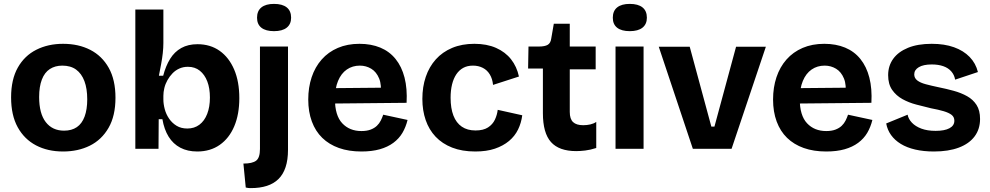

<svg xmlns="http://www.w3.org/2000/svg" viewBox="-20 -764 5084 986"><path d="M304 14Q225 14 165 -17.5Q105 -49 71 -110.5Q37 -172 37 -264Q37 -356 71.5 -417Q106 -478 166.5 -508.5Q227 -539 304 -539Q383 -539 443.5 -508Q504 -477 538.5 -415.5Q573 -354 573 -262Q573 -169 537.5 -107.5Q502 -46 441.5 -16Q381 14 304 14ZM309 -93Q348 -93 374.5 -111Q401 -129 414.5 -165.5Q428 -202 428 -254Q428 -309 413.5 -347.5Q399 -386 371 -406.5Q343 -427 300 -427Q263 -427 236 -409.5Q209 -392 195 -355.5Q181 -319 181 -266Q181 -181 215 -137Q249 -93 309 -93Z M993 14Q943 14 906 -5.5Q869 -25 846 -62Q823 -99 814 -152H795L794 0H675V-258V-715H819V-543Q819 -519 816 -491.5Q813 -464 807.5 -435Q802 -406 796 -375H818Q831 -425 853.5 -461.5Q876 -498 911 -517.5Q946 -537 994 -537Q1060 -537 1108 -503Q1156 -469 1182.5 -407Q1209 -345 1209 -260Q1209 -177 1183 -115.5Q1157 -54 1108.5 -20Q1060 14 993 14ZM942 -104Q978 -104 1004 -123.5Q1030 -143 1044 -179Q1058 -215 1058 -263Q1058 -311 1044.5 -346Q1031 -381 1006 -401Q981 -421 945 -421Q921 -421 901 -412Q881 -403 866 -387.5Q851 -372 840 -352.5Q829 -333 824 -312Q819 -291 819 -272V-253Q819 -230 826 -203.5Q833 -177 848.5 -154.5Q864 -132 887 -118Q910 -104 942 -104Z M1268 202Q1262 202 1255.5 201.5Q1249 201 1242 199L1230 76Q1276 76 1295.5 61Q1315 46 1315 1V-525H1459V5Q1459 57 1446.5 94.5Q1434 132 1410 155.5Q1386 179 1350.5 190.5Q1315 202 1268 202ZM1387 -604Q1345 -604 1322.5 -621.5Q1300 -639 1300 -673Q1300 -708 1322.5 -726Q1345 -744 1387 -744Q1430 -744 1452.5 -726Q1475 -708 1475 -673Q1475 -640 1452.5 -622Q1430 -604 1387 -604Z M1836 14Q1771 14 1720.5 -4Q1670 -22 1635 -56Q1600 -90 1581.5 -140Q1563 -190 1563 -253Q1563 -315 1580.5 -367.5Q1598 -420 1632 -458.5Q1666 -497 1715 -518Q1764 -539 1826 -539Q1886 -539 1933 -519.5Q1980 -500 2011.5 -461Q2043 -422 2057.5 -365.5Q2072 -309 2068 -236L1656 -232V-311L1985 -314L1934 -274Q1941 -327 1927 -361Q1913 -395 1886.5 -411Q1860 -427 1828 -427Q1790 -427 1761 -407Q1732 -387 1716 -348.5Q1700 -310 1700 -256Q1700 -171 1737.5 -131Q1775 -91 1836 -91Q1864 -91 1883.5 -98.5Q1903 -106 1915.5 -118Q1928 -130 1935.5 -145Q1943 -160 1948 -175L2073 -148Q2064 -111 2046.5 -81.5Q2029 -52 2000 -30.5Q1971 -9 1930.5 2.5Q1890 14 1836 14Z M2421 14Q2353 14 2302 -6Q2251 -26 2217 -62Q2183 -98 2166 -147.5Q2149 -197 2149 -256Q2149 -318 2166.5 -369.5Q2184 -421 2218 -459Q2252 -497 2302 -518Q2352 -539 2416 -539Q2480 -539 2527.5 -518Q2575 -497 2604.5 -459.5Q2634 -422 2645 -371L2512 -328Q2509 -359 2495.5 -381.5Q2482 -404 2459.5 -415.5Q2437 -427 2409 -427Q2380 -427 2359 -415.5Q2338 -404 2323.5 -382.5Q2309 -361 2301.5 -330.5Q2294 -300 2294 -262Q2294 -208 2308.5 -170.5Q2323 -133 2351.5 -113.5Q2380 -94 2422 -94Q2462 -94 2486 -109.5Q2510 -125 2521.5 -149.5Q2533 -174 2536 -200L2662 -172Q2657 -133 2640.5 -99Q2624 -65 2594 -40Q2564 -15 2521.5 -0.5Q2479 14 2421 14Z M2939 12Q2851 12 2809.5 -34.5Q2768 -81 2768 -183V-412H2692L2694 -525H2747Q2778 -525 2793 -534Q2808 -543 2811 -567L2824 -642H2906V-525H3039V-408H2906V-189Q2906 -153 2923 -137Q2940 -121 2975 -121Q2994 -121 3011.5 -125Q3029 -129 3042 -138V-4Q3011 6 2985 9Q2959 12 2939 12Z M3141 0V-525H3285V0ZM3214 -604Q3172 -604 3149.5 -621.5Q3127 -639 3127 -673Q3127 -708 3149.5 -726Q3172 -744 3214 -744Q3257 -744 3279.5 -726Q3302 -708 3302 -673Q3302 -640 3279.5 -622Q3257 -604 3214 -604Z M3538 0 3363 -524H3522L3633 -114H3649L3760 -524H3913L3737 0Z M4223 14Q4158 14 4107.5 -4Q4057 -22 4022 -56Q3987 -90 3968.5 -140Q3950 -190 3950 -253Q3950 -315 3967.5 -367.5Q3985 -420 4019 -458.5Q4053 -497 4102 -518Q4151 -539 4213 -539Q4273 -539 4320 -519.5Q4367 -500 4398.5 -461Q4430 -422 4444.5 -365.5Q4459 -309 4455 -236L4043 -232V-311L4372 -314L4321 -274Q4328 -327 4314 -361Q4300 -395 4273.5 -411Q4247 -427 4215 -427Q4177 -427 4148 -407Q4119 -387 4103 -348.5Q4087 -310 4087 -256Q4087 -171 4124.5 -131Q4162 -91 4223 -91Q4251 -91 4270.5 -98.5Q4290 -106 4302.5 -118Q4315 -130 4322.5 -145Q4330 -160 4335 -175L4460 -148Q4451 -111 4433.5 -81.5Q4416 -52 4387 -30.5Q4358 -9 4317.5 2.5Q4277 14 4223 14Z M4776 14Q4723 14 4680 4Q4637 -6 4606 -25Q4575 -44 4556 -70.5Q4537 -97 4531 -130L4641 -175Q4645 -153 4663 -134Q4681 -115 4711.5 -103.5Q4742 -92 4785 -92Q4831 -92 4856 -105.5Q4881 -119 4881 -144Q4881 -163 4867 -174Q4853 -185 4826 -193Q4799 -201 4761 -208Q4724 -217 4685.5 -227Q4647 -237 4614.5 -255Q4582 -273 4561.5 -302.5Q4541 -332 4541 -378Q4541 -426 4567 -462Q4593 -498 4643 -518.5Q4693 -539 4765 -539Q4830 -539 4879 -521.5Q4928 -504 4959.5 -471.5Q4991 -439 5002 -394L4885 -355Q4881 -379 4865.5 -397Q4850 -415 4824.5 -424Q4799 -433 4765 -433Q4722 -433 4698.5 -419Q4675 -405 4675 -382Q4675 -363 4690.5 -351Q4706 -339 4734 -331.5Q4762 -324 4800 -316Q4840 -308 4878 -297.5Q4916 -287 4946.5 -270Q4977 -253 4995 -225Q5013 -197 5013 -153Q5013 -101 4985 -63.5Q4957 -26 4904 -6Q4851 14 4776 14Z"/></svg>

Font: Bricolage Grotesque
Style: Bold
Weight: 700
Designer: Mathieu Triay
Foundry: Atelier Triay
Version: Version 1.001;gftools[0.9.33.dev8+g029e19f]